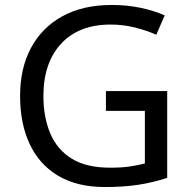

<svg xmlns="http://www.w3.org/2000/svg" viewBox="-20 -744 768 774"><path d="M407 -377H654V-27Q596 -8 537 1Q478 10 403 10Q292 10 216 -34.5Q140 -79 100.5 -161.5Q61 -244 61 -357Q61 -469 105 -551Q149 -633 231.5 -678.5Q314 -724 431 -724Q491 -724 544.5 -713Q598 -702 644 -682L610 -604Q572 -621 524.5 -633Q477 -645 426 -645Q298 -645 226.5 -568Q155 -491 155 -357Q155 -272 182.5 -206.5Q210 -141 269 -104.5Q328 -68 424 -68Q471 -68 504 -73Q537 -78 564 -85V-297H407Z"/></svg>

Font: Go Noto Kurrent-Regular
Style: Regular
Weight: 400
Designer: Monotype Design Team
Foundry: Monotype Imaging Inc.
Version: Version 2.012; ttfautohint (v1.8.4.7-5d5b)